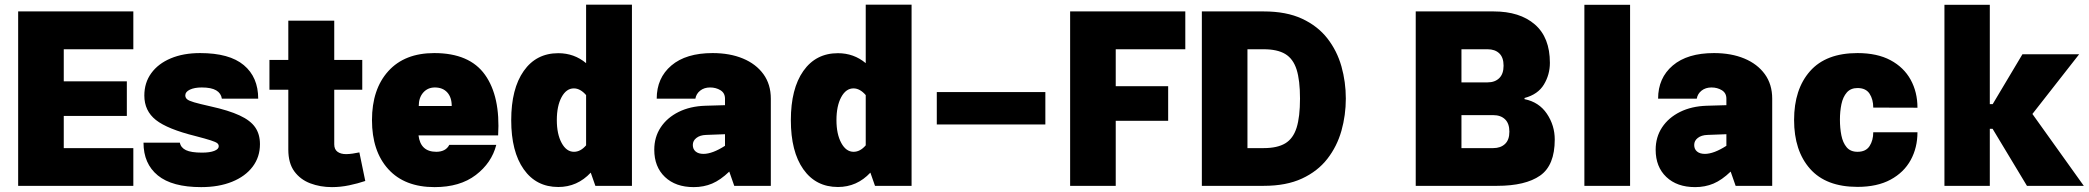

<svg xmlns="http://www.w3.org/2000/svg" viewBox="-20 -784 8814 810"><path d="M542.5 -159.2V0H56.6V-735.8H542.5V-576.2H249V-440.9H515.1V-294.9H249V-159.2Z M824.2 -560.1Q947.8 -560.1 1008.5 -509.3Q1069.3 -458.5 1069.3 -367.7H916Q912.6 -390.6 892.1 -402.8Q871.6 -415 831.1 -415Q800.3 -415 781 -405.8Q761.7 -396.5 761.7 -381.8Q761.7 -372.1 769 -365.5Q776.4 -358.9 799.1 -352.3Q821.8 -345.7 867.7 -335.4Q944.8 -318.4 990.7 -297.1Q1036.6 -275.9 1056.6 -246.8Q1076.7 -217.8 1076.7 -175.8Q1076.7 -121.6 1045.9 -80.8Q1015.1 -40 959.2 -17.3Q903.3 5.4 828.6 5.4Q706.1 5.4 645.8 -43.9Q585.4 -93.3 585.4 -182.1H738.8Q742.7 -161.1 764.4 -150.6Q786.1 -140.1 832.5 -140.1Q865.2 -140.1 884 -147.5Q902.8 -154.8 902.8 -167Q902.8 -174.8 896.5 -179.9Q890.1 -185.1 869.1 -191.9Q848.1 -198.7 804.7 -210Q686.5 -239.3 637.7 -277.8Q588.9 -316.4 588.9 -380.9Q588.9 -435.1 618.2 -475.3Q647.5 -515.6 700.4 -537.8Q753.4 -560.1 824.2 -560.1Z M1496.1 -141.1 1521 -20.5Q1489.3 -9.8 1452.9 -2.2Q1416.5 5.4 1380.4 5.4Q1331.1 5.4 1289.1 -10.5Q1247.1 -26.4 1221.7 -61Q1196.3 -95.7 1196.3 -152.8V-405.3H1116.7V-531.2H1196.3V-696.8H1390.1V-531.2H1508.3V-405.3H1390.1V-175.3Q1390.1 -153.8 1403.8 -143.8Q1417.5 -133.8 1439.9 -133.8Q1452.1 -133.8 1467.5 -136Q1482.9 -138.2 1496.1 -141.1Z M1745.6 -212.9Q1753.9 -143.6 1820.8 -143.6Q1839.4 -143.6 1853.5 -150.6Q1867.7 -157.7 1875.5 -172.9H2073.7Q2054.2 -96.7 1987.3 -45.7Q1920.4 5.4 1813.5 5.4Q1687 5.4 1618.2 -70.3Q1549.3 -146 1549.3 -277.3Q1549.3 -407.7 1618.2 -483.9Q1687 -560.1 1812 -560.1Q1960.9 -560.1 2026.1 -468.5Q2091.3 -377 2081.5 -212.9ZM1746.6 -336.9H1885.7Q1885.7 -373.5 1866.7 -394.3Q1847.7 -415 1814.5 -415Q1784.7 -415 1765.6 -393.6Q1746.6 -372.1 1746.6 -336.9Z M2136.7 -276.9Q2136.7 -409.7 2189.5 -484.6Q2242.2 -559.6 2335.4 -559.6Q2402.3 -559.6 2452.6 -517.6V-764.2H2646V0H2491.7L2472.2 -55.7Q2415.5 4.9 2335.4 4.9Q2242.2 4.9 2189.5 -69.8Q2136.7 -144.5 2136.7 -276.9ZM2329.1 -277.3Q2329.1 -218.3 2349.4 -180.9Q2369.6 -143.6 2401.4 -143.6Q2429.2 -143.6 2452.6 -170.9V-382.8Q2428.2 -411.1 2400.9 -411.1Q2369.1 -411.1 2349.1 -374Q2329.1 -336.9 2329.1 -277.3Z M3231.9 -367.7V0H3077.6L3056.6 -60.1Q3019.5 -24.4 2984.1 -9.5Q2948.7 5.4 2906.7 5.4Q2830.1 5.4 2785.2 -37.4Q2740.2 -80.1 2740.2 -152.3Q2740.2 -205.6 2767.3 -246.6Q2794.4 -287.6 2843 -311.8Q2891.6 -335.9 2955.6 -337.9L3038.6 -340.3V-367.7Q3038.6 -391.6 3019.5 -403.3Q3000.5 -415 2975.6 -415Q2950.7 -415 2933.8 -401.6Q2917 -388.2 2913.6 -367.7H2750.5Q2750.5 -455.1 2812.3 -507.6Q2874 -560.1 2986.3 -560.1Q3059.1 -560.1 3114.3 -537.1Q3169.4 -514.2 3200.7 -471.2Q3231.9 -428.2 3231.9 -367.7ZM2902.8 -172.4Q2902.8 -154.8 2914.8 -144.8Q2926.8 -134.8 2947.8 -134.8Q2985.4 -134.8 3038.6 -168.9V-217.8L2958.5 -214.8Q2933.1 -213.9 2918 -202.1Q2902.8 -190.4 2902.8 -172.4Z M3316.4 -276.9Q3316.4 -409.7 3369.1 -484.6Q3421.9 -559.6 3515.1 -559.6Q3582 -559.6 3632.3 -517.6V-764.2H3825.7V0H3671.4L3651.9 -55.7Q3595.2 4.9 3515.1 4.9Q3421.9 4.9 3369.1 -69.8Q3316.4 -144.5 3316.4 -276.9ZM3508.8 -277.3Q3508.8 -218.3 3529.1 -180.9Q3549.3 -143.6 3581.1 -143.6Q3608.9 -143.6 3632.3 -170.9V-382.8Q3607.9 -411.1 3580.6 -411.1Q3548.8 -411.1 3528.8 -374Q3508.8 -336.9 3508.8 -277.3Z M4390.1 -395.5V-258.8H3932.1V-395.5Z M4687 0H4494.6V-735.8H4980.5V-576.2H4687V-420.4H4908.2V-274.4H4687Z M5657.7 -368.2Q5657.7 -298.3 5639.2 -232.4Q5620.6 -166.5 5579.8 -114Q5539.1 -61.5 5472.9 -30.8Q5406.7 0 5311.5 0H5050.3V-735.8H5311.5Q5406.7 -735.8 5472.9 -705.1Q5539.1 -674.3 5579.8 -622.1Q5620.6 -569.8 5639.2 -503.9Q5657.7 -438 5657.7 -368.2ZM5464.4 -368.2Q5464.4 -445.3 5450 -490.7Q5435.5 -536.1 5402.1 -556.2Q5368.7 -576.2 5311.5 -576.2H5242.7V-159.2H5311.5Q5368.7 -159.2 5402.1 -179.2Q5435.5 -199.2 5450 -245.1Q5464.4 -291 5464.4 -368.2Z M6411.6 -365.7Q6472.7 -353.5 6505.9 -304.2Q6539.1 -254.9 6539.1 -195.3Q6539.1 -86.4 6477.3 -43.2Q6415.5 0 6295.9 0H5952.6V-735.8H6281.2Q6391.6 -735.8 6455.1 -680.9Q6518.6 -626 6518.6 -519Q6518.6 -469.2 6493.4 -427.5Q6468.3 -385.7 6411.6 -370.6ZM6145.5 -576.2V-436.5H6255.9Q6286.6 -436.5 6304.9 -454.3Q6323.2 -472.2 6323.2 -506.8Q6323.2 -541.5 6305.2 -558.8Q6287.1 -576.2 6255.9 -576.2ZM6145.5 -298.3V-159.2H6279.8Q6310.5 -159.2 6329.1 -176.5Q6347.7 -193.8 6347.7 -228.5Q6347.7 -263.2 6329.3 -280.8Q6311 -298.3 6279.8 -298.3Z M6856.9 0H6664.1V-763.7H6856.9Z M7456.5 -367.7V0H7302.2L7281.2 -60.1Q7244.1 -24.4 7208.7 -9.5Q7173.3 5.4 7131.3 5.4Q7054.7 5.4 7009.8 -37.4Q6964.8 -80.1 6964.8 -152.3Q6964.8 -205.6 6991.9 -246.6Q7019 -287.6 7067.6 -311.8Q7116.2 -335.9 7180.2 -337.9L7263.2 -340.3V-367.7Q7263.2 -391.6 7244.1 -403.3Q7225.1 -415 7200.2 -415Q7175.3 -415 7158.4 -401.6Q7141.6 -388.2 7138.2 -367.7H6975.1Q6975.1 -455.1 7036.9 -507.6Q7098.6 -560.1 7210.9 -560.1Q7283.7 -560.1 7338.9 -537.1Q7394 -514.2 7425.3 -471.2Q7456.5 -428.2 7456.5 -367.7ZM7127.4 -172.4Q7127.4 -154.8 7139.4 -144.8Q7151.4 -134.8 7172.4 -134.8Q7210 -134.8 7263.2 -168.9V-217.8L7183.1 -214.8Q7157.7 -213.9 7142.6 -202.1Q7127.4 -190.4 7127.4 -172.4Z M7816.4 -560.1Q7899.4 -560.1 7955.6 -530Q8011.7 -500 8040.5 -447.8Q8069.3 -395.5 8069.3 -329.6L7882.8 -330.1Q7882.8 -364.7 7867.2 -388.7Q7851.6 -412.6 7816.4 -412.6Q7787.6 -412.6 7771.2 -393.8Q7754.9 -375 7748.5 -344.5Q7742.2 -314 7742.2 -279.3Q7742.2 -243.7 7748.3 -212.9Q7754.4 -182.1 7770.5 -162.8Q7786.6 -143.6 7816.4 -143.6Q7851.6 -143.6 7867.2 -167.7Q7882.8 -191.9 7882.8 -226.1H8069.3Q8069.3 -161.1 8040.8 -108.9Q8012.2 -56.6 7955.8 -26.1Q7899.4 4.4 7816.4 4.4Q7683.6 4.4 7616.2 -71.8Q7548.8 -147.9 7548.8 -277.8Q7548.8 -407.7 7616.2 -483.9Q7683.6 -560.1 7816.4 -560.1Z M8512.2 -555.2H8751.5L8554.2 -303.2L8771 0H8531.2L8386.2 -240.7H8374.5V0H8183.1V-763.7H8374.5V-344.7H8386.7Z"/></svg>

Font: Estedad-FD Black
Style: Regular
Weight: 900
Designer: Amin Abedi
Version: Version 7.3